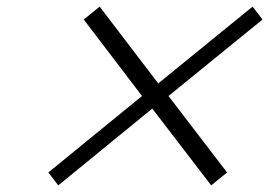

<svg xmlns="http://www.w3.org/2000/svg" viewBox="-20 -590 813 580"><path d="M666 -69 489 -300 773 -531 743 -570 458 -338 281 -570 233 -531 409 -300 126 -69 156 -30 440 -262 618 -30Z"/></svg>

Font: Perun Medium Italic
Style: Regular
Weight: 500
Italic angle: -12°
Foundry: Copyright (c) Stefan Peev, Context Ltd, 2016
Version: Version 1.026